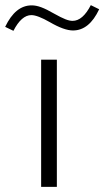

<svg xmlns="http://www.w3.org/2000/svg" viewBox="-72 -731 408 751"><path d="M-19.5 -610.4C1.5 -651.4 24.9 -671.9 50.8 -671.9C66.9 -671.9 90.8 -662.6 122.6 -644.5C160.2 -622.6 190.4 -611.8 213.4 -611.8C255.9 -611.8 290 -639.6 315.9 -694.8L283.2 -710.9C262.2 -669.9 238.3 -649.4 211.9 -649.4C195.8 -649.4 176.3 -657.2 140.6 -677.2C99.1 -701.2 74.7 -710 51.8 -710C9.3 -710 -24.9 -682.1 -51.8 -626ZM88.9 0H150.4V-497.6H88.9Z"/></svg>

Font: Estedad Light
Style: Regular
Weight: 300
Designer: Amin Abedi
Version: Version 7.3